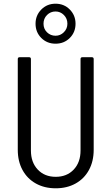

<svg xmlns="http://www.w3.org/2000/svg" viewBox="-20 -1009 602 1037"><path d="M76 -200V-690Q76 -700 86 -700H137Q147 -700 147 -690V-196Q147 -132 184 -93Q221 -54 281 -54Q341 -54 378 -93Q415 -132 415 -196V-690Q415 -700 425 -700H476Q486 -700 486 -690V-200Q486 -138 460.5 -91Q435 -44 388.5 -18Q342 8 281 8Q220 8 173.5 -18Q127 -44 101.5 -91Q76 -138 76 -200ZM172 -881Q172 -926 203 -957.5Q234 -989 280 -989Q326 -989 357 -957.5Q388 -926 388 -881Q388 -835 357 -804Q326 -773 280 -773Q234 -773 203 -804Q172 -835 172 -881ZM344 -881Q344 -909 325 -928Q306 -947 280 -947Q253 -947 234 -928Q215 -909 215 -881Q215 -853 234 -834.5Q253 -816 280 -816Q306 -816 325 -835Q344 -854 344 -881Z"/></svg>

Font: Barlow Semi Condensed
Style: Regular
Weight: 400
Width: 4
Designer: Jeremy Tribby
Foundry: Tribby Type
Version: Version 1.408;December 10, 2018;FontCreator 11.5.0.2430 64-b